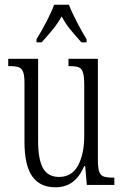

<svg xmlns="http://www.w3.org/2000/svg" viewBox="-20 -786 525 816"><path d="M84 -185V-435Q84 -466 78 -481Q72 -496 59 -500.5Q46 -505 19 -505H15V-536H142V-186Q142 -108 163 -71Q184 -34 231 -34Q285 -34 311.5 -82.5Q338 -131 338 -209V-424Q338 -461 332.5 -478Q327 -495 314.5 -500Q302 -505 274 -505H271V-536H396V-105Q396 -71 402 -55.5Q408 -40 421.5 -35.5Q435 -31 463 -31H466V0H349L342 -80H338Q318 -34 288 -12Q258 10 215 10Q150 10 117 -36.5Q84 -83 84 -185ZM135 -619Q155 -651 177 -693Q199 -735 210 -766H273Q285 -734 307 -692Q329 -650 348 -619V-606H326Q291 -645 274 -666.5Q257 -688 242 -716Q226 -688 209 -666.5Q192 -645 157 -606H135Z"/></svg>

Font: Noto Serif CondLight
Style: Regular
Weight: 300
Width: 3
Designer: Monotype Design Team
Foundry: Monotype Imaging Inc.
Version: Version 1.001